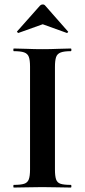

<svg xmlns="http://www.w3.org/2000/svg" viewBox="-20 -843 382 863"><path d="M227 -81Q227 -52 232 -37Q237 -22 252 -17Q267 -12 298 -12Q301 -12 301 -6Q301 0 298 0Q272 0 240 -1Q208 -2 170 -2Q134 -2 101 -1Q68 0 42 0Q40 0 40 -6Q40 -12 42 -12Q73 -12 88.5 -17Q104 -22 109.5 -37Q115 -52 115 -81V-544Q115 -573 109.5 -587.5Q104 -602 88.5 -607.5Q73 -613 42 -613Q40 -613 40 -619Q40 -625 42 -625Q68 -625 101 -623.5Q134 -622 170 -622Q208 -622 240.5 -623.5Q273 -625 298 -625Q301 -625 301 -619Q301 -613 298 -613Q268 -613 252.5 -607Q237 -601 232 -586Q227 -571 227 -542ZM57 -702 160 -818Q165 -823 172 -823Q179 -823 183 -818L285 -702Q288 -701 285 -697.5Q282 -694 280 -695L172 -734L63 -695Q62 -694 58.5 -697.5Q55 -701 57 -702Z"/></svg>

Font: Cormorant Infant Light
Style: Bold
Weight: 700
Version: Version 4.001